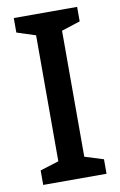

<svg xmlns="http://www.w3.org/2000/svg" viewBox="-83 -761 507 809"><g transform="rotate(-10 171.0 -357.0)"><path d="M306 0V-62L226 -87V-626L306 -652V-714H35V-652L115 -626V-87L35 -62V0Z"/></g></svg>

Font: Noto Sans Thai Medium
Style: Regular
Weight: 500
Designer: Monotype Design Team
Foundry: Monotype Imaging Inc.
Version: Version 1.901